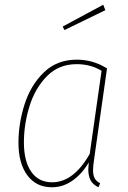

<svg xmlns="http://www.w3.org/2000/svg" viewBox="-20 -781 539 811"><path d="M432 -492 378 -112Q373 -79 373 -62Q373 -41 380 -28Q387 -15 403 -7L396 10Q374 0 363.5 -18Q353 -36 353 -66Q353 -75 355 -95Q326 -46 286 -18Q246 10 199 10Q133 10 95.5 -40.5Q58 -91 58 -178Q58 -260 84 -341Q110 -422 165.5 -475.5Q221 -529 304 -529Q373 -529 432 -492ZM81 -179Q81 -100 112 -55.5Q143 -11 200 -11Q291 -11 359 -131L409 -482Q363 -510 304 -510Q228 -510 178 -459Q128 -408 104.5 -332Q81 -256 81 -179ZM416 -761 425 -738 252 -654 245 -669Z"/></svg>

Font: Fira Sans Condensed Thin
Style: Italic
Weight: 250
Width: 3
Italic angle: -8°
Designer: Carrois Corporate & Edenspiekermann AG
Foundry: Carrois Corporate GbR & Edenspiekermann AG
Version: Version 4.203